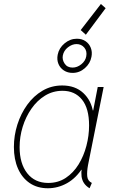

<svg xmlns="http://www.w3.org/2000/svg" viewBox="-20 -958 586 985"><path d="M352.5 -584Q327.1 -584 307.9 -596.4Q288.6 -608.9 279.8 -630.1Q271 -651.4 275.9 -677.2Q282.7 -711.9 311.3 -735.6Q339.8 -759.3 374.5 -759.3Q400.4 -759.3 418.9 -746.6Q437.5 -733.9 445.8 -712.6Q454.1 -691.4 449.2 -666.5Q442.9 -632.3 415.3 -608.2Q387.7 -584 352.5 -584ZM352.5 -611.3Q376 -611.3 397 -628.2Q418 -645 422.4 -668.5Q427.7 -695.8 412.4 -713.9Q397 -731.9 372.6 -731.9Q350.1 -731.9 328.6 -715.3Q307.1 -698.7 302.2 -672.9Q298.3 -651.4 311.8 -631.3Q325.2 -611.3 352.5 -611.3ZM420.4 -779.8 394 -803.7 497.6 -937.5 522 -916ZM225.6 7.8Q171.4 7.8 132.3 -18.8Q93.3 -45.4 72.3 -93Q51.3 -140.6 51.3 -204.1Q51.3 -262.7 69.1 -318.8Q86.9 -375 119.6 -420.4Q152.3 -465.8 198 -492.7Q243.7 -519.5 299.3 -519.5Q365.7 -519.5 407.2 -481Q448.7 -442.4 458 -380.9L442.4 -391.6H472.7L456.1 -380.9L481.4 -511.7H511.7L431.6 -111.3Q425.3 -77.6 427.5 -53.7Q429.7 -29.8 451.2 -19.5L439.5 7.8Q420.9 -3.4 410.9 -18.6Q400.9 -33.7 398.4 -52.7Q396 -71.8 399.4 -94.7L400.4 -86.9H394.5L404.3 -97.7Q370.6 -44.4 324 -18.3Q277.3 7.8 225.6 7.8ZM227.5 -19.5Q278.3 -19.5 317.4 -45.4Q356.4 -71.3 383.1 -114.5Q409.7 -157.7 423.3 -210Q437 -262.2 437 -314.5Q437 -402.3 400.4 -447.3Q363.8 -492.2 300.8 -492.2Q251.5 -492.2 210.9 -467.3Q170.4 -442.4 141.4 -400.6Q112.3 -358.9 96.4 -307.6Q80.6 -256.3 80.6 -203.1Q80.6 -119.1 119.6 -69.3Q158.7 -19.5 227.5 -19.5Z"/></svg>

Font: Reddit Sans ExtraLight
Style: Italic
Weight: 250
Italic angle: -11.25°
Designer: Stephen Hutchings
Version: Version 1.013